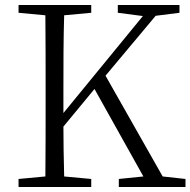

<svg xmlns="http://www.w3.org/2000/svg" viewBox="-20 -746 760 766"><path d="M629 -42 401 -444 601 -683 696 -695V-726H450V-695L550 -682L233 -295V-391C233 -491 233 -589 236 -685L344 -695V-726H54V-695L161 -685C162 -588 162 -490 162 -391V-335C162 -237 162 -138 161 -42L54 -32V0H344V-32L236 -42C234 -117 233 -186 233 -241L357 -391L552 -42L454 -32V0H720V-32Z"/></svg>

Font: Noto Serif CJK JP Light
Style: Regular
Weight: 300
Designer: Ryoko NISHIZUKA 西塚涼子 (kana & ideographs); Frank Grießhammer (Latin, Greek & Cyrillic); Wenlong ZHANG 张文龙 (bopomofo); San
Foundry: Adobe Systems Incorporated
Version: Version 1.001;PS 1.001;hotconv 16.6.54;makeotf.lib2.5.65590